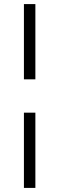

<svg xmlns="http://www.w3.org/2000/svg" viewBox="-20 -743 286 939"><path d="M97 -355H153V-723H97ZM97 176H153V-192H97Z"/></svg>

Font: Archivo ExtraLight
Style: Italic
Weight: 200
Italic angle: -10°
Designer: Hector Gatti
Foundry: Omnibus-Type
Version: Version 2.001